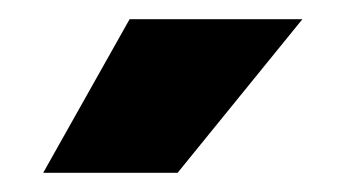

<svg xmlns="http://www.w3.org/2000/svg" viewBox="-20 -720 360 200"><path d="M295 -700 165 -540H25L115 -700Z"/></svg>

Font: Epunda Sans Black
Style: Regular
Weight: 900
Designer: Simon Atzbach
Foundry: typofactur
Version: Version 2.204; ttfautohint (v1.8.4.7-5d5b)